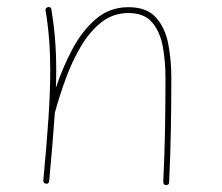

<svg xmlns="http://www.w3.org/2000/svg" viewBox="-20 -517 629 545"><path d="M103 -4.9Q112.8 -109.4 117.7 -183.8Q122.6 -258.3 122.6 -315.9Q122.6 -364.3 119.4 -405Q116.2 -445.8 109.4 -487.3Q107.9 -494.6 115.7 -496.6Q125 -498.5 126 -490.2Q132.8 -448.2 136.2 -406.5Q139.6 -364.7 139.6 -315.9Q139.6 -293 138.7 -268.1Q157.2 -323.7 184.8 -376.2Q212.4 -428.7 251.7 -462.6Q291 -496.6 344.7 -496.6Q396 -496.6 422.1 -468Q448.2 -439.5 457.3 -393.8Q466.3 -348.1 466.3 -297.4Q466.3 -223.1 465.1 -152.1Q463.9 -81.1 460 0.5Q460 8.3 451.7 8.3Q443.4 8.3 443.4 -0.5Q447.3 -82 448.5 -152.6Q449.7 -223.1 449.7 -297.4Q449.7 -342.8 442.1 -384.5Q434.6 -426.3 412.1 -453.1Q389.6 -480 344.7 -480Q300.8 -480 267.3 -453.4Q233.9 -426.8 209 -384.3Q184.1 -341.8 166.3 -292.7Q148.4 -243.7 136.2 -198.7L135.7 -197.3Q132.8 -156.2 128.9 -108.2Q125 -60.1 119.6 -2.9Q118.7 5.4 110.4 4.4Q102.5 3.4 103 -4.9Z"/></svg>

Font: Mikhak Thin
Style: Regular
Weight: 100
Designer: Amin Abedi
Version: Version 3.3